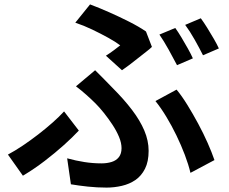

<svg xmlns="http://www.w3.org/2000/svg" viewBox="-20 -803 1040 872"><path d="M461 -550Q480 -562 498 -575.5Q516 -589 526 -597Q505 -613 471.5 -631.5Q438 -650 399.5 -668.5Q361 -687 322 -700L389 -783Q429 -768 475.5 -747.5Q522 -727 566.5 -704.5Q611 -682 643 -660L670 -590Q661 -581 644 -568Q627 -555 607 -539Q587 -523 568 -508.5Q549 -494 534 -484ZM285 -84Q325 -73 363.5 -67Q402 -61 441 -61Q466 -61 487 -67.5Q508 -74 520 -89.5Q532 -105 532 -130Q532 -154 520.5 -181.5Q509 -209 490.5 -237Q472 -265 452 -290Q432 -315 414 -333Q396 -351 372.5 -372Q349 -393 325 -411L412 -484Q433 -463 452.5 -443.5Q472 -424 491 -404Q543 -352 579.5 -304Q616 -256 635.5 -210Q655 -164 655 -118Q655 -69 638.5 -36.5Q622 -4 595 14.5Q568 33 533.5 41Q499 49 464 49Q421 49 379 44.5Q337 40 302 34ZM845 -18Q836 -56 819.5 -99.5Q803 -143 781.5 -187.5Q760 -232 735.5 -272.5Q711 -313 686 -344L782 -396Q806 -367 831 -326.5Q856 -286 880 -241.5Q904 -197 923 -154Q942 -111 954 -76ZM338 -210Q310 -180 270.5 -144.5Q231 -109 183.5 -72.5Q136 -36 84 -5L16 -101Q48 -118 83 -141.5Q118 -165 153 -192Q188 -219 218.5 -246Q249 -273 271 -297ZM776 -676Q789 -658 804 -633Q819 -608 833 -583Q847 -558 856 -538L784 -507Q768 -538 746 -577.5Q724 -617 704 -646ZM892 -720Q906 -701 921.5 -676Q937 -651 951.5 -626Q966 -601 974 -583L902 -552Q886 -584 864 -623Q842 -662 821 -690Z"/></svg>

Font: Noto Sans TC SemiBold
Style: Regular
Weight: 600
Designer: Ryoko NISHIZUKA  (kana, bopomofo & ideographs); Paul D. Hunt (Latin, Greek & Cyrillic); Sandoll Communications , Soo-you
Foundry: Adobe
Version: Version 2.004-H2;hotconv 1.0.118;makeotfexe 2.5.65603